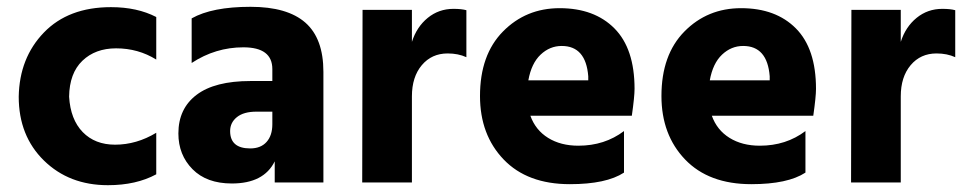

<svg xmlns="http://www.w3.org/2000/svg" viewBox="-20 -536 2831 564"><path d="M439 -24Q380 8 297 8Q183 8 109 -64.5Q35 -137 35 -252Q37 -366 109 -440.5Q181 -515 306 -515Q383 -515 439 -486V-361Q386 -394 321 -394Q260 -394 222 -357.5Q184 -321 183 -252Q187 -185 223 -148Q259 -111 318 -111Q381 -111 439 -146Z M715 -100Q746 -100 763 -119Q780 -138 780 -171V-208H733Q696 -208 676 -192Q656 -176 656 -151Q656 -100 715 -100ZM787 -62Q755 3 661 3Q587 3 545.5 -39Q504 -81 504 -144Q504 -217 557.5 -257.5Q611 -298 716 -298H780V-333Q780 -397 695 -397Q613 -397 543 -351V-482Q603 -516 716 -516Q824 -516 877 -469.5Q930 -423 930 -325V0H787Z M1190 0H1044L1045 -507H1190V-413Q1204 -457 1236.5 -483.5Q1269 -510 1312 -510Q1336 -510 1350 -506V-368Q1326 -379 1295 -379Q1248 -379 1219 -344.5Q1190 -310 1190 -253Z M1813 -29Q1761 5 1654 5Q1529 5 1459.5 -67.5Q1390 -140 1390 -254Q1390 -375 1457.5 -443.5Q1525 -512 1624 -512Q1726 -512 1785 -452.5Q1844 -393 1844 -275Q1844 -252 1836 -196H1538Q1553 -154 1590 -131Q1627 -108 1679 -108Q1756 -108 1813 -151ZM1630 -401Q1595 -401 1568 -375.5Q1541 -350 1532 -300H1708V-312Q1701 -401 1630 -401Z M2346 -29Q2294 5 2187 5Q2062 5 1992.5 -67.5Q1923 -140 1923 -254Q1923 -375 1990.5 -443.5Q2058 -512 2157 -512Q2259 -512 2318 -452.5Q2377 -393 2377 -275Q2377 -252 2369 -196H2071Q2086 -154 2123 -131Q2160 -108 2212 -108Q2289 -108 2346 -151ZM2163 -401Q2128 -401 2101 -375.5Q2074 -350 2065 -300H2241V-312Q2234 -401 2163 -401Z M2626 0H2480L2481 -507H2626V-413Q2640 -457 2672.5 -483.5Q2705 -510 2748 -510Q2772 -510 2786 -506V-368Q2762 -379 2731 -379Q2684 -379 2655 -344.5Q2626 -310 2626 -253Z"/></svg>

Font: Hind Siliguri
Style: Bold
Weight: 700
Designer: Jyotish Sonowal
Foundry: Indian Type Foundry
Version: Version 1.001;PS 1.0;hotconv 1.0.86;makeotf.lib2.5.63406; tt